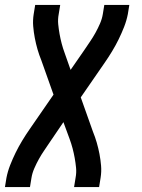

<svg xmlns="http://www.w3.org/2000/svg" viewBox="-52 -540 572 775"><path d="M-32 215 -26 178Q-21 152 -11 126.5Q-1 101 11 76.5Q23 52 37.5 28Q52 4 68 -19L164 -158L115 -296Q106 -318 99.5 -340.5Q93 -363 88.5 -386.5Q84 -410 82 -434Q80 -458 84 -483L90 -520H191L185 -483Q181 -462 183 -442Q185 -422 188.5 -402.5Q192 -383 197 -364Q202 -345 209 -326L233 -258L287 -336Q299 -354 311 -371.5Q323 -389 333 -407Q343 -425 351.5 -444.5Q360 -464 363 -483L369 -520H470L464 -483Q459 -457 449 -431.5Q439 -406 427 -381.5Q415 -357 400.5 -333Q386 -309 370 -286L274 -147L323 -9Q332 13 338.5 35.5Q345 58 349.5 81.5Q354 105 356 129Q358 153 354 178L348 215H247L253 178Q257 157 255 137Q253 117 249.5 97.5Q246 78 241 59Q236 40 229 21L204 -47L151 31Q139 49 127 66.5Q115 84 105 102Q95 120 86.5 139.5Q78 159 75 178L69 215Z"/></svg>

Font: Iosevka Term Curly SmBd Obl
Style: Regular
Weight: 600
Italic angle: -9°
Designer: Belleve Invis
Foundry: Belleve Invis
Version: Version 32.3.0